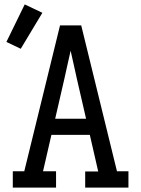

<svg xmlns="http://www.w3.org/2000/svg" viewBox="-20 -850 640 870"><path d="M38 0V-74H90L192 -490L252 -735H348L510 -74H562V0H366V-73H425L387 -239H213L175 -74H234V0ZM370 -312 329 -490Q322 -523 314.5 -555.5Q307 -588 300 -620Q293 -588 285.5 -555.5Q278 -523 271 -490L230 -312ZM74 -629 9 -660 92 -830 172 -792Z"/></svg>

Font: Iosevka Slab Extended
Style: Regular
Weight: 400
Width: 7
Monospace: yes
Designer: Belleve Invis
Foundry: Belleve Invis
Version: Version 11.1.1; ttfautohint (v1.8.3)